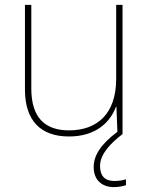

<svg xmlns="http://www.w3.org/2000/svg" viewBox="-20 -641 613 785"><path d="M389 38C389 -13 435 -57 481 -93V-621H455V-319C455 -175 377 -108 262 -108C163 -108 108 -161 108 -279V-621H82V-275C82 -150 144 -83 262 -83C374 -83 431 -143 454 -204H456L460 -102C393 -52 363 -6 363 42C363 97 399 124 445 124C466 124 484 120 495 116V92C484 96 466 99 447 99C408 99 389 77 389 38Z"/></svg>

Font: Noto Sans Kannada UI Thin
Style: Regular
Weight: 100
Designer: Jelle Bosma - Monotype Design Team
Foundry: Monotype Imaging Inc.
Version: Version 2.005